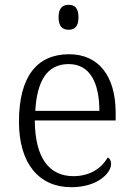

<svg xmlns="http://www.w3.org/2000/svg" viewBox="-20 -770 554 800"><path d="M266 -646C290 -646 307 -658 307 -698C307 -738 290 -750 266 -750C242 -750 224 -738 224 -698C224 -658 242 -646 266 -646ZM277 10C388 10 443 -50 443 -87C443 -101 437 -110 429 -114C405 -72 358 -36 286 -36C186 -36 126 -110 125 -268H462V-299C462 -457 388 -544 268 -544C134 -544 59 -451 59 -263C59 -89 142 10 277 10ZM394 -308H127C134 -431 175 -503 266 -503C355 -503 394 -425 394 -308Z"/></svg>

Font: Noto Serif Telugu Light
Style: Regular
Weight: 300
Designer: Jelle Bosma - Monotype Design Team
Foundry: Monotype Imaging Inc.
Version: Version 2.005